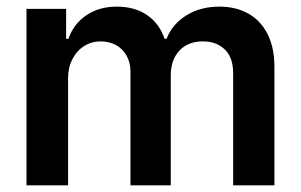

<svg xmlns="http://www.w3.org/2000/svg" viewBox="-20 -557 904 577"><path d="M59.6 -530.3H178.7V-440.4H185.5Q201.7 -485.8 240 -511.5Q278.3 -537.1 331.1 -537.1Q384.8 -537.1 421.9 -511.7Q459 -486.3 474.6 -440.4H480.5Q498 -484.9 540.3 -511Q582.5 -537.1 639.6 -537.1Q688.5 -537.1 725.8 -516.4Q763.2 -495.6 783.9 -454.8Q804.7 -414.1 804.7 -356.4V0H680.7V-336.9Q680.7 -384.3 655.5 -408.4Q630.4 -432.6 589.8 -432.6Q544.4 -432.6 518.8 -404.5Q493.2 -376.5 493.2 -331.1V0H372.1V-341.8Q372.1 -368.7 360.6 -389.4Q349.1 -410.2 328.9 -421.4Q308.6 -432.6 282.2 -432.6Q255.4 -432.6 233.2 -418.7Q210.9 -404.8 197.8 -379.6Q184.6 -354.5 184.6 -322.3V0H59.6Z"/></svg>

Font: WEMIX Pretendard SemiBold
Style: Regular
Weight: 600
Designer: Base glyphs from Inter by Rasmus Andersson; Hangeul glyphs from Noto Sans CJK(Source Han Sans) by Jang Soo-young and Kan
Foundry: Kil Hyung-jin
Version: Version 1.000